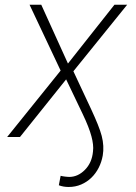

<svg xmlns="http://www.w3.org/2000/svg" viewBox="-20 -565 562 792"><path d="M230.1 -273.8 101.9 -545.5H150.2L260.3 -302.9L452.1 -545.5H504.6L282.7 -271L356.2 -114Q372.2 -79.5 383 -52.7Q393.8 -25.9 399.5 -4.6Q410.5 38 403.8 76.7Q399.1 103.3 387.1 127Q375 150.6 356.9 168.1Q338.8 185.7 315 196Q291.2 206.3 263.1 206.3Q241.1 206.3 222.7 199.2L230.1 160.2Q234 161.2 239 162.1Q244 163 248.9 163.5Q253.9 164.1 258.3 164.4Q262.8 164.8 265.6 164.8Q301.1 164.8 329.9 136Q359.4 106.5 363.6 59.7Q365.4 45.8 363.6 30.4Q361.9 14.9 357.2 -2.5Q347.7 -39.1 320.7 -95.5L252.8 -237.6L62.5 0H9.6Z"/></svg>

Font: Inter P Extra Light
Style: Italic
Weight: 200
Italic angle: 9.39999°
Designer: Rasmus Andersson
Foundry: rsms
Version: Version 3.018;git-588b23468